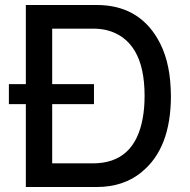

<svg xmlns="http://www.w3.org/2000/svg" viewBox="-20 -749 762 769"><path d="M83.5 -332H15.6V-412.1H83.5V-729H367.2Q531.2 -729 610.4 -595.2Q634.8 -554.2 647.9 -504.4Q661.1 -454.6 663.6 -395.5L664.6 -365.2Q664.6 -155.3 547.9 -60.5H548.3Q475.6 0 367.2 0H83.5ZM189 -332V-94.7H351.6Q519.5 -94.7 551.8 -276.4Q559.1 -316.4 559.1 -365.2Q559.1 -478.5 520.3 -544.2Q481.4 -609.9 406.7 -628.4Q381.8 -634.3 351.6 -634.3H189V-412.1H356.4V-332Z"/></svg>

Font: SolaimanLipi
Style: Bold
Weight: 700
Designer: Solaiman Karim
Foundry: Al Mamun Sumon
Version: Version 2.000